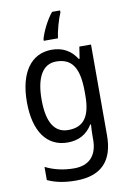

<svg xmlns="http://www.w3.org/2000/svg" viewBox="-106 -830 772 1134"><g transform="rotate(-10 279.5 -263.0)"><path d="M337 -754V-766H289C254 -724 221 -655 211 -615V-606H296C301 -647 321 -719 337 -754ZM247 -546C124 -546 50 -443 50 -267C50 -89 123 10 247 10C313 10 362 -17 396 -72H400C398 -53 397 -18 397 0V19C397 117 346 167 258 167C194 167 135 153 86 128V207C133 229 188 240 255 240C411 240 482 159 482 8V-536H412L401 -465H396C360 -521 310 -546 247 -546ZM261 -473C355 -473 397 -413 397 -268V-246C397 -119 355 -62 263 -62C180 -62 138 -130 138 -266C138 -399 181 -473 261 -473Z"/></g></svg>

Font: Noto Sans Myanmar UI SemiCondensed
Style: Regular
Weight: 400
Width: 4
Designer: Monotype Design Team
Foundry: Monotype Imaging Inc.
Version: Version 2.103